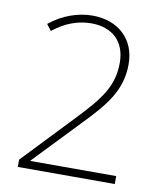

<svg xmlns="http://www.w3.org/2000/svg" viewBox="-82 -791 733 858"><g transform="rotate(10 285.0 -362.0)"><path d="M497 0V-36H108V-38L304 -243C404 -346 465 -420 465 -538C465 -650 387 -724 269 -724C206 -724 135 -701 75 -652L97 -624C150 -667 210 -689 269 -689C366 -689 425 -633 425 -537C425 -429 372 -364 273 -260L57 -33V0Z"/></g></svg>

Font: Noto Sans Georgian ExtraLight
Style: Regular
Weight: 200
Designer: Monotype Design Team, Akaki Razmadze
Foundry: Google LLC
Version: Version 2.005